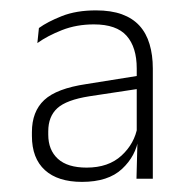

<svg xmlns="http://www.w3.org/2000/svg" viewBox="-20 -666 372 370"><path d="M243 -321.5 245 -398.5 243.5 -401V-506V-534Q243.5 -575 224 -597Q204.5 -619 161 -619Q127.5 -619 99.5 -608Q71.5 -597 52 -583L55 -612Q71.5 -624 99.2 -635Q127 -646 165 -646Q194 -646 214.8 -638.5Q235.5 -631 248.8 -616.5Q262 -602 268.2 -581Q274.5 -560 274.5 -534V-321.5ZM138 -315.5Q91.5 -315.5 66.5 -338.2Q41.5 -361 41.5 -404V-411.5Q41.5 -451 65.2 -473.2Q89 -495.5 146.5 -504L249.5 -520.5L251.5 -495.5L152.5 -480.5Q108 -473.5 90.5 -457.5Q73 -441.5 73 -413V-406.5Q73 -377 91.5 -360Q110 -343 147 -343Q189 -343 214.2 -366.2Q239.5 -389.5 245 -422L253.5 -400H247Q242 -365.5 215.2 -340.5Q188.5 -315.5 138 -315.5Z"/></svg>

Font: Anek Gurmukhi ExtraLight
Style: Regular
Weight: 250
Designer: Sarang Kulkarni (Gurmukhi), Yesha Goshar (Latin)
Foundry: Ek Type
Version: Version 1.003